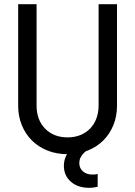

<svg xmlns="http://www.w3.org/2000/svg" viewBox="-20 -720 640 909"><path d="M534 -700H446.8V-220Q446.8 -186.6 436.2 -158.7Q425.6 -130.8 406.4 -111.1Q387.3 -91.5 360.3 -80.5Q333.3 -69.6 300.2 -69.6Q234 -69.6 193.6 -110.9Q153.2 -152.2 153.2 -220V-700H66V-220Q66 -169.3 83.4 -127.1Q100.8 -84.8 131.6 -54.4Q162.4 -24 205.4 -7Q248.4 10 300 10Q351.6 10 394.6 -7Q437.6 -24 468.4 -54.4Q499.2 -84.8 516.6 -127.1Q534 -169.3 534 -220ZM442.4 164.2V103.4Q435.6 105.4 428.8 105.9Q422 106.4 416.6 106.4Q390.2 106.4 372.8 91.4Q355.4 76.4 355.4 51.6Q355.4 25.2 377.8 3.4Q400.2 -18.4 445.4 -35.8L404 -67.6Q343 -44.8 312.7 -11Q282.4 22.8 282.4 64.8Q282.4 111 315.3 140.1Q348.2 169.2 402.2 169.2Q414 169.2 424 167.7Q434 166.2 442.4 164.2Z"/></svg>

Font: CommitMonoV142 ExtLt
Style: Regular
Weight: 200
Monospace: yes
Designer: Eigil Nikolajsen
Foundry: Eigil Nikolajsen
Version: Version 1.142